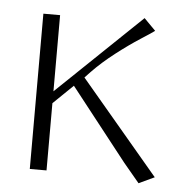

<svg xmlns="http://www.w3.org/2000/svg" viewBox="-42 -521 543 575"><g transform="rotate(5 229.0 -233.0)"><path d="M117.2 -202.1V0H66.9V-466.8H117.2V-237.8L370.1 -480L404.8 -444.8Q398.9 -439.9 364 -417.5Q329.1 -395 291.3 -365.7Q253.4 -336.4 223.1 -305.2L206.1 -287.1L441.9 -7.8L395 14.2L347.2 -43L176.8 -259.8Z"/></g></svg>

Font: Resagokr
Style: Light
Weight: 300
Designer: gluk
Foundry: gluk
Version: Version 0.95